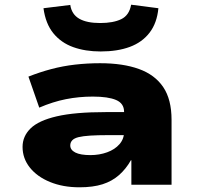

<svg xmlns="http://www.w3.org/2000/svg" viewBox="-20 -786 844 817"><path d="M318 11Q248 11 193 -11.5Q138 -34 107 -73Q76 -112 76 -161Q76 -206 110 -239.5Q144 -273 221.5 -291Q299 -309 429 -309H534V-211H440Q395 -211 364 -209Q333 -207 314.5 -202.5Q296 -198 287.5 -189Q279 -180 279 -167Q279 -148 300.5 -137Q322 -126 365 -126Q403 -126 436 -138Q469 -150 488.5 -172.5Q508 -195 508 -225V-310Q508 -346 474 -360.5Q440 -375 375 -375Q316 -375 260.5 -364Q205 -353 147 -328L101 -460Q149 -479 198 -492Q247 -505 299 -511Q351 -517 406 -517Q503 -517 571 -492.5Q639 -468 674.5 -415.5Q710 -363 710 -276V0H539V-104H537Q516 -67 486.5 -41Q457 -15 416.5 -2Q376 11 318 11ZM408 -567Q343 -567 291.5 -585.5Q240 -604 207 -644.5Q174 -685 165 -751L279 -765Q285 -725 317 -706.5Q349 -688 406 -688Q462 -688 496 -704.5Q530 -721 538 -766L654 -751Q648 -688 616.5 -647Q585 -606 532.5 -586.5Q480 -567 408 -567Z"/></svg>

Font: Nunito Sans 7pt Expanded Black
Style: Regular
Weight: 900
Width: 7
Designer: Vernon Adams
Foundry: Vernon Adams
Version: Version 3.101;gftools[0.9.27]